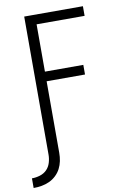

<svg xmlns="http://www.w3.org/2000/svg" viewBox="-118 -796 721 1079"><g transform="rotate(-10 242.0 -256.0)"><path d="M-16 223V168Q7 168 30 161Q53 154 69 138Q85 122 92 99Q99 76 99 53V-735H434V-680H160V-410H379V-355H160V53Q160 77 155.5 99.5Q151 122 140.5 142.5Q130 163 112.5 179.5Q95 196 74 205.5Q53 215 30.5 219Q8 223 -16 223Z"/></g></svg>

Font: Iosevka Term Curly Light
Style: Regular
Weight: 300
Designer: Belleve Invis
Foundry: Belleve Invis
Version: Version 32.3.0